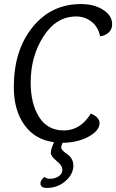

<svg xmlns="http://www.w3.org/2000/svg" viewBox="-20 -693 572 945"><path d="M427 -134Q470 -116 470 -87Q470 -50 416 -20.5Q362 9 288 10Q281 26 281 33Q281 44 303 60Q341 83 341 122Q341 164 302.5 198Q264 232 210 232Q179 232 179 209Q179 195 198 178Q211 187 225 187Q250 187 268.5 175Q287 163 287 142Q287 122 258.5 99Q230 76 230 59Q230 42 246 7Q153 -5 100.5 -77.5Q48 -150 48 -264Q48 -445 140 -559Q232 -673 378 -673Q444 -673 488 -644.5Q532 -616 532 -574Q532 -549 515.5 -533.5Q499 -518 473 -514Q462 -563 429 -587.5Q396 -612 355 -612Q257 -612 194 -514Q131 -416 131 -287Q131 -183 172.5 -117Q214 -51 294 -51Q376 -51 427 -134Z"/></svg>

Font: Overlock
Style: Italic
Weight: 400
Designer: Dario Muhafara
Foundry: Dario Manuel Muhafara
Version: Version 1.002